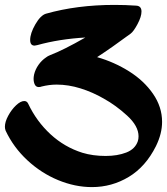

<svg xmlns="http://www.w3.org/2000/svg" viewBox="-60 -776 681 783"><path d="M601 -279Q601 -231 576 -180Q534 -96 465 -54.5Q396 -13 315 -13Q246 -13 177 -41.5Q108 -70 51.5 -122.5Q-5 -175 -37 -243Q-40 -251 -40 -259Q-40 -279 -26.5 -304Q-13 -329 5.5 -346.5Q24 -364 39 -364Q50 -364 55 -353Q89 -281 146 -228.5Q203 -176 276 -153Q319 -140 371 -140Q419 -140 455 -154Q491 -168 502 -200Q505 -209 505 -220Q505 -262 458.5 -304.5Q412 -347 363 -374Q318 -400 268.5 -415.5Q219 -431 171 -431Q141 -431 109 -423Q105 -421 98 -421Q87 -421 82 -431Q77 -441 77 -455Q77 -462 79 -472Q84 -493 97 -511.5Q110 -530 128 -542Q134 -547 144 -551Q199 -572 288 -623Q182 -617 92 -592Q84 -590 81 -590Q63 -590 63 -613Q63 -640 84 -676.5Q105 -713 127 -720Q254 -756 407 -756Q452 -756 495 -753Q517 -752 517 -729Q517 -708 501 -678Q485 -648 473 -639Q396 -582 336 -543Q406 -523 466.5 -485Q527 -447 564 -393.5Q601 -340 601 -279Z"/></svg>

Font: Sedgwick Ave Display
Style: Regular
Weight: 400
Designer: Kevin Burke, Pedro Vergani
Foundry: Google, Inc.
Version: Version 1.000